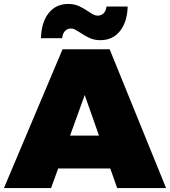

<svg xmlns="http://www.w3.org/2000/svg" viewBox="-30 -950 859 970"><path d="M562 0H809L524 -701H286L-10 0H228L264 -99H527ZM324 -265 398 -470 470 -265ZM425 -757C440.3 -750.3 457.7 -747 477 -747C519 -747 552.2 -762.5 576.5 -793.5C600.8 -824.5 613.7 -865.7 615 -917H508C506.7 -903 502 -891.8 494 -883.5C486 -875.2 475.7 -871 463 -871C456.3 -871 449.5 -872.7 442.5 -876C435.5 -879.3 426.3 -885 415 -893C398.3 -904.3 382.3 -913.3 367 -920C351.7 -926.7 334.3 -930 315 -930C273 -930 239.8 -914.5 215.5 -883.5C191.2 -852.5 178.3 -810.3 177 -757H284C285.3 -772.3 290 -784.3 298 -793C306 -801.7 316.3 -806 329 -806C335.7 -806 342.5 -804.2 349.5 -800.5C356.5 -796.8 365.7 -791.3 377 -784C393.7 -772.7 409.7 -763.7 425 -757Z"/></svg>

Font: Montserrat Custom Black
Style: Regular
Weight: 900
Designer: Julieta Ulanovsky
Foundry: Julieta Ulanovsky
Version: Version 7.200